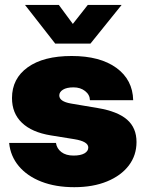

<svg xmlns="http://www.w3.org/2000/svg" viewBox="-20 -756 599 789"><path d="M285.2 13.2Q208.5 13.2 150.1 -9.5Q91.8 -32.2 57.4 -73.2Q22.9 -114.3 17.6 -168.5H210Q213.4 -145.5 232.2 -131.1Q251 -116.7 282.2 -116.7Q311 -116.7 326.9 -125.7Q342.8 -134.8 342.8 -149.9Q342.8 -174.8 285.2 -184.1L188.5 -199.7Q110.8 -212.4 70.1 -251.5Q29.3 -290.5 29.3 -353Q29.3 -433.1 94 -479.5Q158.7 -525.9 274.4 -525.9Q391.1 -525.9 458.3 -477.1Q525.4 -428.2 527.3 -344.2H349.6Q349.1 -366.7 329.8 -381.8Q310.5 -397 282.2 -397Q253.9 -397 238.8 -387.5Q223.6 -377.9 223.6 -363.8Q223.6 -338.9 271.5 -330.6L381.8 -312Q463.4 -298.3 502.2 -264.4Q541 -230.5 541 -172.4Q541 -117.7 509.3 -75.9Q477.5 -34.2 419.9 -10.5Q362.3 13.2 285.2 13.2ZM221.7 -735.8 279.3 -657.7 340.8 -735.8H479.5V-735.4L351.6 -576.7H207L83 -735.4V-735.8Z"/></svg>

Font: Inter Display Black
Style: Regular
Weight: 900
Designer: Rasmus Andersson
Foundry: rsms
Version: Version 4.000;git-a52131595